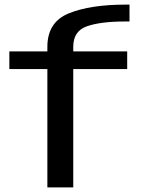

<svg xmlns="http://www.w3.org/2000/svg" viewBox="-20 -811 644 831"><path d="M185 0H297V-512H530.5V-588.5H297V-608Q297 -676.5 356.2 -697.2Q415.5 -718 520.5 -718H540.5V-791H523.5Q370.5 -791 277.8 -753.2Q185 -715.5 185 -608V-588.5H20.5V-512H185Z"/></svg>

Font: Anybody Expanded
Style: Regular
Weight: 400
Width: 7
Version: Version 1.113;gftools[0.9.25]